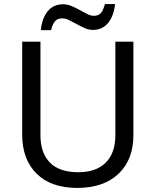

<svg xmlns="http://www.w3.org/2000/svg" viewBox="-20 -920 771 950"><path d="M640.1 -713.9V-252Q640.1 -129.9 566.4 -60.1Q492.7 9.8 361.8 9.8Q232.4 9.8 161.1 -60.8Q89.8 -131.3 89.8 -253.9V-713.9H180.2V-251Q180.2 -163.6 226.8 -115.7Q273.4 -67.9 367.2 -67.9Q455.6 -67.9 503.2 -115.2Q550.8 -162.6 550.8 -252V-713.9ZM439.9 -772Q418.9 -772 398.9 -781Q378.9 -790 359.6 -800.5Q340.3 -811 322.5 -820.1Q304.7 -829.1 288.1 -829.1Q264.2 -829.1 252 -814.7Q239.7 -800.3 232.9 -771H182.1Q188 -830.6 216.3 -864.7Q244.6 -898.9 292 -898.9Q314 -898.9 334.7 -889.9Q355.5 -880.9 374.5 -870.4Q393.6 -859.9 411.1 -850.8Q428.7 -841.8 444.3 -841.8Q467.8 -841.8 479.7 -856.2Q491.7 -870.6 499 -899.9H549.3Q543.5 -841.8 515.1 -806.9Q486.8 -772 439.9 -772Z"/></svg>

Font: NotoSans
Style: Regular
Weight: 400
Designer: Monotype Design team
Foundry: Monotype Imaging Inc.
Version: Version 1.04; ttfautohint (v1.4.1)